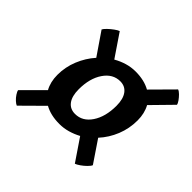

<svg xmlns="http://www.w3.org/2000/svg" viewBox="-150 -748 919 919"><g transform="rotate(45 309.0 -288.5)"><path d="M74 12Q66 9 55 -1Q44 -11 35.5 -24Q27 -37 26 -45L127 -146Q107 -182 107 -230Q107 -283 127 -332Q147 -381 181 -419L103 -533Q107 -541 119.5 -553Q132 -565 146.5 -575.5Q161 -586 170 -589L248 -474Q274 -489 302.5 -497.5Q331 -506 361 -506Q419 -506 460 -483L565 -589Q574 -586 584.5 -575.5Q595 -565 603.5 -553Q612 -541 613 -533L513 -431Q533 -395 533 -347Q533 -292 513 -242.5Q493 -193 458 -155L533 -44Q530 -36 517.5 -23.5Q505 -11 490.5 -1Q476 9 467 12L391 -100Q365 -86 337 -78Q309 -70 280 -70Q221 -70 180 -93ZM299 -157Q349 -157 380.5 -204Q412 -251 412 -325Q412 -371 393.5 -396Q375 -421 342 -421Q292 -421 260 -374Q228 -327 228 -253Q228 -207 246.5 -182Q265 -157 299 -157Z"/></g></svg>

Font: Petrona ExtraBold
Style: Italic
Weight: 800
Italic angle: -9°
Designer: Ringo R. Seeber
Foundry: Ringo R. Seeber
Version: Version 2.001; ttfautohint (v1.8.3)